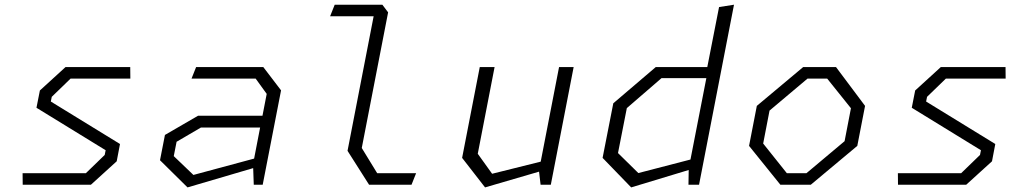

<svg xmlns="http://www.w3.org/2000/svg" viewBox="-20 -785 4380 816"><path d="M76.5 0H366.5L476 -99.5L490 -173L196 -353.5L200 -373.5L280 -451H534L533.5 -500H258.5L149.5 -400.5L135 -327L429 -146.5L425 -126.5L345 -49H76Z M1058.5 0H1096.5L1174.5 -401L1099 -500H813.5L794 -451H1066.5L1113.5 -386L1095.5 -293H821.5L681 -211.5L660 -104L777 11.5L1056 -70.5ZM718.5 -121.5 730.5 -182.5 834 -243H1085.5L1060 -111L802 -41.5Z M1548.5 0H1729L1748.5 -49H1583L1517.5 -156L1629.5 -732.5L1605 -765H1402.5L1383 -716H1568L1457 -144Z M2082 -500H2019L1944 -114L2041.5 11.5L2271 -55.5L2277.5 0H2321L2418 -500H2356L2278 -98L2071.5 -46.5L2010.5 -131.5Z M2906 0H2951L3099.5 -765L3036 -755L2986 -500H2767L2586.5 -346L2541 -114L2662.5 11.5L2907 -62.5ZM2606.5 -134.5 2644 -325.5 2791.5 -453H2982L2914.5 -107L2693 -49.5Z M3296.5 0H3426L3623.5 -165L3656.5 -335L3533 -500H3393.5L3196.5 -335L3163.5 -165ZM3223.5 -175 3250.5 -315 3412 -451H3495.5L3596.5 -325L3569.5 -185L3407.5 -49H3324Z M3796.5 0H4086.5L4196 -99.5L4210 -173L3916 -353.5L3920 -373.5L4000 -451H4254L4253.5 -500H3978.5L3869.5 -400.5L3855 -327L4149 -146.5L4145 -126.5L4065 -49H3796Z"/></svg>

Font: Monaspace Krypton ExtraLight
Style: Italic
Weight: 200
Italic angle: -11°
Designer: Riley Cran & the Lettermatic Team
Foundry: Lettermatic
Version: Version 1.101 (Monaspace Krypton)